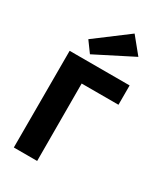

<svg xmlns="http://www.w3.org/2000/svg" viewBox="-239 -1104 1050 1206"><g transform="rotate(30 286.0 -501.5)"><path d="M133.6 -825 189.8 -748 461.4 -886 367.7 -1001ZM236.6 -562.9 237.7 -1.9H68.5V-703.1H503.5V-562.9Z"/></g></svg>

Font: Hussar
Style: BdSuprExt
Weight: 700
Foundry: Cannot Into Space Fonts
Version: Version 2.00